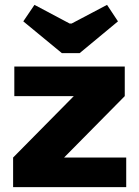

<svg xmlns="http://www.w3.org/2000/svg" viewBox="-20 -771 574 791"><path d="M235 -552 76 -683 122 -751 267 -674H275L421 -751L466 -683L308 -552ZM500 -122V0H34V-122L284 -375H39V-497H494V-375L244 -122Z"/></svg>

Font: Exo 2.0 Extra Bold
Style: Regular
Weight: 800
Designer: Natanael Gama
Version: Version 1.001;PS 001.001;hotconv 1.0.70;makeotf.lib2.5.58329